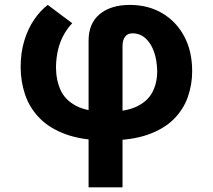

<svg xmlns="http://www.w3.org/2000/svg" viewBox="-20 -573 883 797"><path d="M347.7 204.5V-404.5Q347.7 -475.9 393.8 -514.2Q440 -552.6 519.2 -552.6Q594.8 -552.6 653.2 -518.3Q711.6 -484 744.7 -422.2Q777.7 -360.4 777.7 -277.7Q777.7 -221.2 759.4 -169.6Q741.1 -117.9 700.3 -77.4Q659.4 -36.9 592 -13.5Q524.5 9.9 425.4 9.9Q324.2 9.9 255.1 -14.9Q186.1 -39.8 144.4 -82.6Q102.6 -125.4 84.2 -180.2Q65.7 -235.1 65.7 -295.1Q65.7 -353.7 80.6 -403.2Q95.5 -452.8 121.1 -490.6Q146.7 -528.4 178.3 -552.6L279.8 -476.6Q258.5 -454.2 243.8 -426.8Q229 -399.5 221.1 -366.7Q213.1 -333.8 212.4 -295.1Q212.4 -242.5 230.8 -200.5Q249.3 -158.4 295.8 -133.7Q342.3 -109 425.4 -109Q501.4 -109 546.9 -130.5Q592.3 -152 612.4 -190Q632.5 -228 632.5 -277.7Q631.7 -323.2 619.1 -358.7Q606.5 -394.2 583.6 -414.4Q560.7 -434.7 529.8 -434.7Q509.6 -434.7 499.1 -420.5Q488.6 -406.2 488.6 -382.8V204.5Z"/></svg>

Font: InterMG
Style: Bold
Weight: 700
Designer: Rasmus Andersson
Foundry: rsms
Version: Version 3.019;December 26, 2023;FontCreator 15.0.0.2955 64-b